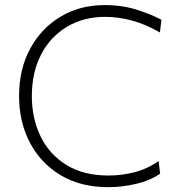

<svg xmlns="http://www.w3.org/2000/svg" viewBox="-20 -746 726 775"><path d="M416.5 9.5Q305 9.5 224.2 -39.2Q143.5 -88 100.2 -171.2Q57 -254.5 57 -358.5Q57 -467 101.8 -549.5Q146.5 -632 224.5 -678.8Q302.5 -725.5 402.5 -725.5Q474.5 -725.5 535.2 -705.8Q596 -686 631.5 -666L625.5 -615Q567.5 -648.5 512.2 -663.2Q457 -678 404.5 -678Q318 -678 251.2 -638.5Q184.5 -599 146.5 -527Q108.5 -455 108.5 -357.5Q108.5 -269 143.5 -196.2Q178.5 -123.5 247.5 -80.5Q316.5 -37.5 418 -37.5Q471 -37.5 522.8 -50.8Q574.5 -64 620 -96L626.5 -45Q584.5 -16.5 528.5 -3.5Q472.5 9.5 416.5 9.5Z"/></svg>

Font: Commissioner ExtraLight
Style: Regular
Weight: 200
Designer: Kostas Bartsokas
Foundry: Kostas Bartsokas
Version: Version 1.000; ttfautohint (v1.8.3)